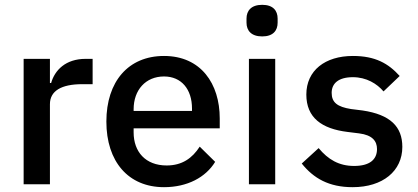

<svg xmlns="http://www.w3.org/2000/svg" viewBox="-20 -764 1733 796"><path d="M187 0V-332C187 -387 234 -415 321 -415H364V-520H335C252 -520 207 -473 192 -420H187V-520H78V0Z M660 12C757 12 833 -29 872 -93L808 -156C777 -108 735 -78 671 -78C583 -78 534 -135 534 -215V-232H891V-273C891 -417 813 -532 660 -532C512 -532 421 -426 421 -260C421 -94 512 12 660 12ZM660 -447C732 -447 776 -394 776 -314V-304H534V-311C534 -391 584 -447 660 -447Z M1067 -613C1112 -613 1131 -637 1131 -670V-687C1131 -720 1112 -744 1067 -744C1022 -744 1002 -720 1002 -687V-670C1002 -637 1022 -613 1067 -613ZM1012 0H1121V-520H1012Z M1442 12C1567 12 1648 -55 1648 -155C1648 -239 1598 -289 1483 -306L1435 -312C1379 -321 1355 -339 1355 -379C1355 -418 1383 -444 1443 -444C1499 -444 1543 -417 1570 -385L1637 -449C1590 -501 1536 -532 1443 -532C1328 -532 1250 -472 1250 -372C1250 -276 1314 -230 1421 -217L1469 -211C1524 -204 1543 -179 1543 -146C1543 -102 1512 -76 1448 -76C1385 -76 1340 -103 1301 -150L1231 -86C1280 -25 1343 12 1442 12Z"/></svg>

Font: IBMKR Medm
Style: Regular
Weight: 500
Designer: Mike Abbink; Paul van der Laan; Pieter van Rosmalen; Wujin Sim; Chorong Kim; Dohee Lee;
Foundry: Sandoll Inc.
Version: Version 1.002